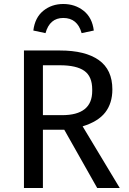

<svg xmlns="http://www.w3.org/2000/svg" viewBox="-20 -942 645 962"><path d="M580 0H467L302 -292H195V0H100V-689H281Q407 -689 475 -641Q543 -593 543 -494Q543 -425 507.5 -379Q472 -333 394 -309ZM291 -365Q442 -365 442 -486V-494Q442 -559 402.5 -587Q363 -615 280 -615H195V-365ZM389 -776Q368 -852 297 -852Q229 -852 208 -776L147 -789Q155 -854 197 -888Q239 -922 297 -922Q356 -922 399 -888Q442 -854 450 -789Z"/></svg>

Font: Trujillo
Style: Regular
Weight: 400
Designer: Fira Sans original fonts by bBox Type GmbH, Carrois Corporate GbR, & Edenspiekermann AG / Changes by Cristiano Sobral
Foundry: Fira Sans original fonts by bBox Type GmbH, Carrois Corporate GbR, & Edenspiekermann AG / Changes by Cristiano Sobral
Version: Version 4.301;October 17, 2021;FontCreator 14.0.0.2814 64-bi